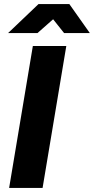

<svg xmlns="http://www.w3.org/2000/svg" viewBox="-20 -927 463 947"><path d="M142 -700H307L190 0H25ZM170 -907H322L423 -764H296L242 -832L165 -764H20Z"/></svg>

Font: Oak Sans ExtraBold
Style: Italic
Weight: 800
Italic angle: -9.49998°
Foundry: Erik Kennedy, Walven
Version: Version 1.000